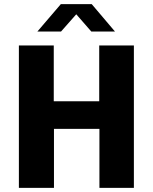

<svg xmlns="http://www.w3.org/2000/svg" viewBox="-20 -905 736 925"><path d="M71 0V-686H239V-417H458V-686H625V0H459V-284H240V0ZM160 -753 273 -885H422L534 -753H420L331 -855H364L274 -753Z"/></svg>

Font: Chivo Medium
Style: Bold
Weight: 700
Version: Version 2.002